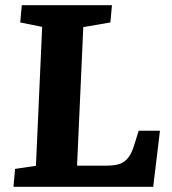

<svg xmlns="http://www.w3.org/2000/svg" viewBox="-20 -720 664 740"><path d="M38 -69 118.5 -81 142.5 -616.5 58 -633.5 64 -700H411.5L405.5 -633.5L301 -615.5L277 -81.5H390Q413.5 -81.5 433.8 -86Q454 -90.5 470 -107.3Q486 -124 497 -160L514.5 -216H596.5L570.5 0H32Z"/></svg>

Font: Literata
Style: Italic
Weight: 400
Italic angle: -2°
Designer: Latin by Veronika Burian and Jose Scaglione. Greek by Irene Vlachou. Cyrillic by Vera Evstafieva
Foundry: TypeTogether
Version: Version 3.103;gftools[0.9.29]